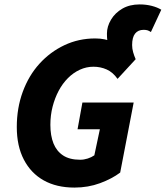

<svg xmlns="http://www.w3.org/2000/svg" viewBox="-20 -837 750 869"><path d="M317 12Q236 12 178 -20.5Q120 -53 88 -114.5Q56 -176 56 -262Q56 -348 83 -421.5Q110 -495 158.5 -548.5Q207 -602 271.5 -632.5Q336 -663 411 -663Q434 -663 453 -659Q472 -655 489 -648L471 -627Q467 -643 465.5 -655.5Q464 -668 464 -685Q464 -717 482.5 -748Q501 -779 534 -798Q567 -817 612 -817Q641 -817 666.5 -810.5Q692 -804 710 -793L663 -692Q654 -698 647 -700Q640 -702 630 -702Q605 -702 591.5 -685Q578 -668 578 -633Q578 -617 582.5 -601Q587 -585 594 -569L512 -480Q491 -510 463 -522.5Q435 -535 403 -535Q371 -535 341.5 -521.5Q312 -508 287.5 -483.5Q263 -459 245.5 -426Q228 -393 218 -354Q208 -315 208 -272Q208 -223 222 -188Q236 -153 265.5 -133.5Q295 -114 343 -114Q360 -114 377 -119.5Q394 -125 407 -134L432 -252H331L353 -373H585L524 -56Q487 -28 433 -8Q379 12 317 12Z"/></svg>

Font: Source Sans 3 ExtraLight ExtraBold
Style: Italic
Weight: 800
Italic angle: -11°
Version: Version 3.052;hotconv 1.1.0;makeotfexe 2.6.0